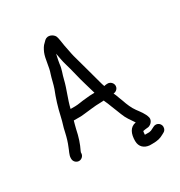

<svg xmlns="http://www.w3.org/2000/svg" viewBox="-191 -786 1028 1094"><g transform="rotate(-30 323.0 -239.5)"><path d="M116 17V13C116.7 11 117.7 8.3 119 5C136.8 -30.6 149.8 -70.2 159 -116C164.1 -139 168.1 -149.3 172 -165H219C224.3 -165 231.7 -165.7 241 -167C276.7 -170 314.4 -177 354 -177C361.3 -177 369 -177.3 377 -178C377 -176.7 378 -175.3 378 -174C384.5 -159.8 392.6 -142.1 398 -126C406 -103.6 416.3 -83 423 -63C435.2 -29.5 453.9 -6.2 472 21C431.5 27.8 416 64.1 416 111C416 149.7 441.5 170.9 476 174H496C527.9 174 546.9 169.1 568 157L579 151C587 147 592.3 140.5 595 131.5C603.6 102.3 573.1 79.3 548 93L536 99C526.8 104.7 521.3 106.3 511 108H482C482 104.7 482.3 101 483 97C483 93 483.7 89 485 85C493.5 84.1 503 81 512 81C533.6 82.3 558.2 58.3 553 35C545.8 6 524.6 -19 509 -40.5C492.2 -63.5 479.6 -93.1 470 -122L460 -148C455.7 -161 450.7 -173.5 445 -185H448C457.3 -186.3 464.8 -190.5 470.5 -197.5C489.3 -220.7 468.7 -253.1 441 -251L430 -250C427.3 -249.3 424 -248.7 420 -248V-250C413.4 -267.2 409.2 -288 404 -305C389.3 -356.5 371.2 -428.4 355 -484C348.9 -507.3 344.6 -538.3 339 -562C334.8 -582.9 333.1 -611.4 326 -628C317 -646 285.6 -663.9 262 -644L250 -632C236.2 -620.5 227.7 -604 220 -587C204.7 -550.3 204.7 -499.2 190 -460C181.7 -435.2 175.6 -402.1 166 -375C147.1 -327.7 131 -276.8 119 -222C110.2 -181 103.2 -170.9 95 -130C88.1 -98.8 80 -72.4 70 -49C63.9 -30.8 50 -8 50 11V17C50 35 65.3 50 83 50C100.7 50 116 35 116 17ZM189 -231C202.6 -288.9 226.8 -338.5 240 -394C247.5 -427.6 259.8 -449.7 263 -485C264.5 -498.8 268.7 -514.3 271 -527L275 -545C280.2 -519 284.3 -490.2 292 -465.5C305.6 -421.7 319 -356.5 332 -315C340.2 -290.3 344.6 -268.1 353 -243C330.4 -243 311.6 -241.6 291 -239C267.1 -237.5 241.2 -231 219 -231Z"/></g></svg>

Font: HoneyBee
Style: Reg
Weight: 400
Foundry: Cannot Into Space Fonts
Version: Version 0.89